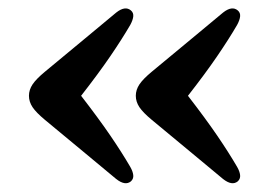

<svg xmlns="http://www.w3.org/2000/svg" viewBox="-20 -466 635 451"><path d="M48 -241Q48 -255 56.5 -267.8Q65 -280.5 85.5 -297.5Q138.5 -341.5 180.2 -376Q222 -410.5 253 -436.5Q274 -453 287.5 -441.5Q294 -436 293 -427.2Q292 -418.5 286 -407.5Q266.5 -374 239 -333.8Q211.5 -293.5 170.5 -241Q211.5 -188 239 -147.8Q266.5 -107.5 286 -74Q292 -63.5 293 -54.8Q294 -46 287.5 -40Q274 -29 253 -45.5Q222 -71.5 180.2 -106Q138.5 -140.5 85.5 -184.5Q65 -201.5 56.5 -214.2Q48 -227 48 -241ZM299 -241Q299 -255 307.5 -267.8Q316 -280.5 336.5 -297.5Q389.5 -341.5 431.2 -376Q473 -410.5 504 -436.5Q525 -453 538.5 -441.5Q545 -436 544 -427.2Q543 -418.5 537 -407.5Q517.5 -374 490 -333.8Q462.5 -293.5 421.5 -241Q462.5 -188 490 -147.8Q517.5 -107.5 537 -74Q543 -63.5 544 -54.8Q545 -46 538.5 -40Q525 -29 504 -45.5Q473 -71.5 431.2 -106Q389.5 -140.5 336.5 -184.5Q316 -201.5 307.5 -214.2Q299 -227 299 -241Z"/></svg>

Font: Fraunces 9pt Soft SemiBold
Style: Regular
Weight: 600
Version: Version 1.000;[b76b70a41]